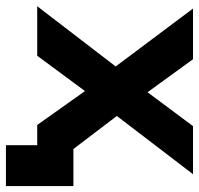

<svg xmlns="http://www.w3.org/2000/svg" viewBox="-32 -546 686 663"><g transform="rotate(90 311.5 -215.0)"><path d="M495 -125 381 -275 582 -538H416L299 -381L185 -538H10L210 -271L2 0H173L295 -165L412 0H482V108H623V-125Z"/></g></svg>

Font: AWKNG-Font
Style: Bold
Weight: 700
Designer: Awakening Church
Foundry: Awakening Church
Version: Version 1.700;PS 001.700;hotconv 1.0.88;makeotf.lib2.5.64775